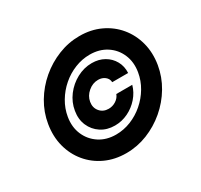

<svg xmlns="http://www.w3.org/2000/svg" viewBox="-155 -940 1205 1152"><g transform="rotate(-30 447.5 -364.0)"><path d="M412.1 11.2Q333 11.2 268.3 -18.8Q203.6 -48.8 159.4 -102.1Q115.2 -155.3 96.9 -225.1Q78.6 -294.9 91.8 -375Q104 -450.2 143.3 -516.4Q182.6 -582.5 241.2 -632.3Q299.8 -682.1 370.8 -710.4Q441.9 -738.8 517.6 -738.8Q597.2 -738.8 661.6 -708.7Q726.1 -678.7 770.3 -625.5Q814.5 -572.3 833 -502.4Q851.6 -432.6 838.4 -352.5Q825.7 -277.3 786.4 -211.2Q747.1 -145 688.5 -95.2Q629.9 -45.4 559.1 -17.1Q488.3 11.2 412.1 11.2ZM414.1 -116.2Q467.3 -116.2 517.3 -136.2Q567.4 -156.2 608.6 -191.9Q649.9 -227.5 677.7 -274.4Q705.6 -321.3 714.4 -375Q725.1 -440.4 702.1 -494.1Q679.2 -547.9 630.4 -579.6Q581.5 -611.3 515.1 -611.3Q462.4 -611.3 412.4 -591.3Q362.3 -571.3 321 -535.6Q279.8 -500 252 -453.1Q224.1 -406.2 215.3 -352.5Q204.6 -287.1 227.8 -233.4Q251 -179.7 299.8 -147.9Q348.6 -116.2 414.1 -116.2ZM270.5 -363.3Q279.3 -418 313.2 -462.9Q347.2 -507.8 396.7 -534.4Q446.3 -561 500.5 -561Q548.8 -561 585.7 -539.8Q622.6 -518.6 642.8 -482.2Q663.1 -445.8 660.6 -400.4H550.3Q549.3 -424.8 530 -439.9Q510.7 -455.1 483.4 -455.1Q445.3 -455.1 414.1 -428.5Q382.8 -401.9 376.5 -364.3Q370.1 -326.2 392.6 -299.3Q415 -272.5 453.1 -272.5Q480.5 -272.5 503.9 -287.6Q527.3 -302.7 536.1 -326.7H646.5Q633.8 -281.2 602.1 -244.9Q570.3 -208.5 526.9 -187.5Q483.4 -166.5 435.5 -166.5Q380.9 -166.5 340.3 -193.1Q299.8 -219.7 280.5 -264.4Q261.2 -309.1 270.5 -363.3Z"/></g></svg>

Font: Inter Display ExtraBold
Style: Italic
Weight: 800
Italic angle: -9.39999°
Designer: Rasmus Andersson
Foundry: rsms
Version: Version 4.000;git-a52131595